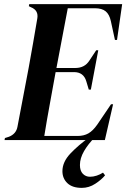

<svg xmlns="http://www.w3.org/2000/svg" viewBox="-20 -680 627 932"><path d="M2 0 4 -10 23 -16Q59 -30 65 -66L119 -350Q129 -403 140 -467.5Q151 -532 161 -590Q168 -630 130 -645L120 -650L122 -660H573L548 -486H538L518 -578Q511 -610 493 -625Q475 -640 440 -640H309L254 -350H346Q391 -350 414 -386L447 -436H457L421 -245H411L399 -285Q386 -330 339 -330H250Q237 -257 222 -176Q207 -95 195 -20H356Q387 -20 409 -32.5Q431 -45 452 -75L519 -174H529L489 0ZM283 151Q283 106 322 65Q361 24 413 -13H440Q408 19 388 53.5Q368 88 368 121Q368 149 382 163.5Q396 178 417 178Q433 178 449.5 172.5Q466 167 480 158L490 171Q473 192 442.5 212Q412 232 377 232Q331 232 307 209Q283 186 283 151Z"/></svg>

Font: DM Serif Display
Style: Italic
Weight: 400
Italic angle: -12°
Designer: Colophon Foundry, Frank Grießhammer
Foundry: Colophon Foundry
Version: Version 5.100; ttfautohint (v1.8.2)